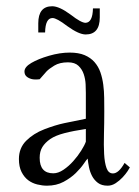

<svg xmlns="http://www.w3.org/2000/svg" viewBox="-20 -569 438 605"><path d="M389.2 -41.5Q388.2 -39.1 382.1 -29.8Q376 -20.5 366.5 -10.3Q356.9 0 344.7 8.1Q332.5 16.1 319.3 16.1Q300.3 16.1 288.6 7.3Q276.9 -1.5 270 -14.6Q263.2 -27.8 260.3 -42.7Q257.3 -57.6 256.3 -69.3Q252.9 -66.4 243.7 -52.7Q234.4 -39.1 218.8 -23.7Q203.1 -8.3 180.4 3.9Q157.7 16.1 127.9 16.1Q113.3 16.1 97.4 12.2Q81.5 8.3 68.8 -1.2Q56.2 -10.7 47.9 -27.1Q39.6 -43.5 39.6 -67.9Q39.6 -102.5 62.5 -125.5Q85.4 -148.4 119.6 -161.6Q153.8 -174.8 182.4 -180.9Q210.9 -187 250.5 -194.8V-276.4Q250.5 -287.1 249.8 -303.5Q249 -319.8 243.9 -335.2Q238.8 -350.6 227.3 -361.6Q215.8 -372.6 194.3 -372.6Q168 -372.6 151.1 -362.3Q134.3 -352.1 126.5 -343.8Q118.7 -335.4 105 -319.3Q88.4 -317.4 78.9 -320.1Q69.3 -322.8 63.2 -328.4Q57.1 -334 57.1 -343.8Q57.1 -357.9 78.6 -370.6Q100.1 -383.3 134.5 -393.3Q168.9 -403.3 199.7 -403.3Q227.5 -403.3 246.6 -395.3Q265.6 -387.2 277.8 -373.3Q290 -359.4 296.4 -341.1Q302.7 -322.8 305.4 -302.2Q308.1 -281.7 308.3 -260.3Q308.6 -238.8 308.6 -218.8Q308.6 -181.6 307.6 -146.5Q306.6 -111.3 308.1 -83.7Q309.6 -56.2 315.7 -39.3Q321.8 -22.5 335.9 -22.5Q354 -22.5 372.6 -55.7ZM250.5 -162.6Q210.9 -156.7 182.9 -149.4Q154.8 -142.1 138.4 -130.9Q122.1 -119.6 113.5 -105.7Q105 -91.8 105 -71.8Q105 -22.9 147.9 -22.9Q163.6 -22.9 180.2 -34.2Q196.8 -45.4 210.9 -61.3Q225.1 -77.1 235.8 -94.2Q246.6 -111.3 250.5 -122.6ZM100.6 -466.8V-495.6Q100.6 -549.3 144.5 -549.3Q167 -549.3 203.1 -522.5Q235.8 -497.1 249.5 -497.1Q272 -498 272.9 -542.5H294.4V-514.2Q294.4 -460.4 250 -460.4Q228.5 -460.4 191.9 -486.8Q158.7 -512.2 145.5 -512.2Q123 -512.2 122.1 -466.8Z"/></svg>

Font: Lancelot
Style: Regular
Weight: 400
Designer: Marion Kadi
Foundry: Marion Kadi, Anton Koovit
Version: 1.004